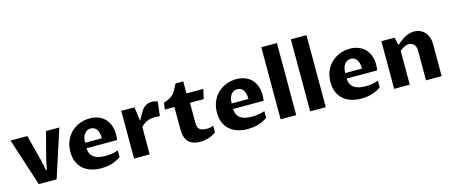

<svg xmlns="http://www.w3.org/2000/svg" viewBox="-48 -1392 4728 2013"><g transform="rotate(-15 2316.0 -386.0)"><path d="M18.1 -517.6H200.7L277.3 -220.7L297.4 -121.1H307.1L325.7 -220.7L403.3 -517.6H547.9L379.9 0H186Z M1077.6 -54.2Q1051.3 -35.6 1023.7 -23.2Q996.1 -10.7 968.8 -3.4Q941.4 3.9 915 6.8Q888.7 9.8 864.3 9.8Q801.8 9.8 751.5 -7.1Q701.2 -23.9 666 -55.7Q630.9 -87.4 612.1 -133.8Q593.3 -180.2 593.3 -239.7Q593.3 -307.1 616.7 -360.6Q640.1 -414.1 679.4 -450.9Q718.8 -487.8 770.5 -507.6Q822.3 -527.3 878.9 -527.3Q927.7 -527.3 969 -512.2Q1010.3 -497.1 1040.3 -467.5Q1070.3 -438 1086.9 -394.3Q1103.5 -350.6 1103.5 -293.5Q1103.5 -274.9 1101.8 -259.3Q1100.1 -243.7 1097.7 -233.4H767.6Q767.6 -199.2 779.5 -174.8Q791.5 -150.4 813.7 -134.5Q835.9 -118.7 867.2 -111.3Q898.4 -104 937 -104Q950.7 -104 967.5 -105Q984.4 -106 1002.7 -108.6Q1021 -111.3 1040 -115.5Q1059.1 -119.6 1077.6 -126.5ZM949.7 -293Q949.7 -326.7 943.1 -351.1Q936.5 -375.5 924.8 -391.4Q913.1 -407.2 897 -414.8Q880.9 -422.4 861.8 -422.4Q840.8 -422.4 823.5 -413.6Q806.2 -404.8 793.7 -388.2Q781.2 -371.6 774.4 -347.7Q767.6 -323.7 767.6 -293Z M1220.2 -517.6H1363.3L1383.8 -365.7Q1391.6 -379.9 1399.7 -394.5Q1407.7 -409.2 1414.8 -421.6Q1421.9 -434.1 1427.5 -443.4Q1433.1 -452.6 1435.5 -457Q1444.8 -472.2 1456.5 -485.1Q1468.3 -498 1482.4 -507.3Q1496.6 -516.6 1514.2 -522Q1531.7 -527.3 1553.2 -527.3Q1567.4 -527.3 1584.2 -523.7Q1601.1 -520 1615.2 -511.7L1596.7 -359.4Q1592.3 -360.4 1585 -361.1Q1577.6 -361.8 1569.6 -362.3Q1561.5 -362.8 1554 -363Q1546.4 -363.3 1540.5 -363.3Q1491.2 -363.3 1452.4 -344.2Q1413.6 -325.2 1389.6 -295.4V0H1220.2Z M1768.6 -412.6H1664.6L1675.3 -484.4Q1701.2 -493.7 1720.2 -502Q1739.3 -510.3 1753.7 -519.8Q1768.1 -529.3 1779.1 -540.5Q1790 -551.8 1800 -567.1Q1810.1 -582.5 1820.3 -602.1Q1830.6 -621.6 1843.8 -647.9H1927.7V-517.6H2110.8L2086.9 -412.6H1938V-191.4Q1938 -143.1 1963.1 -123.5Q1988.3 -104 2035.2 -104Q2053.7 -104 2073 -107.2Q2092.3 -110.4 2110.4 -117.7V-44.9Q2072.3 -17.1 2026.6 -3.7Q1981 9.8 1935.5 9.8Q1890.6 9.8 1858.9 -2.7Q1827.1 -15.1 1807.1 -38.6Q1787.1 -62 1777.8 -95.2Q1768.6 -128.4 1768.6 -169.9Z M2668.5 -54.2Q2642.1 -35.6 2614.5 -23.2Q2586.9 -10.7 2559.6 -3.4Q2532.2 3.9 2505.9 6.8Q2479.5 9.8 2455.1 9.8Q2392.6 9.8 2342.3 -7.1Q2292 -23.9 2256.8 -55.7Q2221.7 -87.4 2202.9 -133.8Q2184.1 -180.2 2184.1 -239.7Q2184.1 -307.1 2207.5 -360.6Q2231 -414.1 2270.3 -450.9Q2309.6 -487.8 2361.3 -507.6Q2413.1 -527.3 2469.7 -527.3Q2518.6 -527.3 2559.8 -512.2Q2601.1 -497.1 2631.1 -467.5Q2661.1 -438 2677.7 -394.3Q2694.3 -350.6 2694.3 -293.5Q2694.3 -274.9 2692.6 -259.3Q2690.9 -243.7 2688.5 -233.4H2358.4Q2358.4 -199.2 2370.4 -174.8Q2382.3 -150.4 2404.5 -134.5Q2426.8 -118.7 2458 -111.3Q2489.3 -104 2527.8 -104Q2541.5 -104 2558.3 -105Q2575.2 -106 2593.5 -108.6Q2611.8 -111.3 2630.9 -115.5Q2649.9 -119.6 2668.5 -126.5ZM2540.5 -293Q2540.5 -326.7 2533.9 -351.1Q2527.3 -375.5 2515.6 -391.4Q2503.9 -407.2 2487.8 -414.8Q2471.7 -422.4 2452.6 -422.4Q2431.6 -422.4 2414.3 -413.6Q2397 -404.8 2384.5 -388.2Q2372.1 -371.6 2365.2 -347.7Q2358.4 -323.7 2358.4 -293Z M2811 -782.2H2980.5V0H2811Z M3131.8 -782.2H3301.3V0H3131.8Z M3900.9 -54.2Q3874.5 -35.6 3846.9 -23.2Q3819.3 -10.7 3792 -3.4Q3764.6 3.9 3738.3 6.8Q3711.9 9.8 3687.5 9.8Q3625 9.8 3574.7 -7.1Q3524.4 -23.9 3489.3 -55.7Q3454.1 -87.4 3435.3 -133.8Q3416.5 -180.2 3416.5 -239.7Q3416.5 -307.1 3439.9 -360.6Q3463.4 -414.1 3502.7 -450.9Q3542 -487.8 3593.8 -507.6Q3645.5 -527.3 3702.1 -527.3Q3751 -527.3 3792.2 -512.2Q3833.5 -497.1 3863.5 -467.5Q3893.6 -438 3910.2 -394.3Q3926.8 -350.6 3926.8 -293.5Q3926.8 -274.9 3925 -259.3Q3923.3 -243.7 3920.9 -233.4H3590.8Q3590.8 -199.2 3602.8 -174.8Q3614.7 -150.4 3637 -134.5Q3659.2 -118.7 3690.4 -111.3Q3721.7 -104 3760.3 -104Q3773.9 -104 3790.8 -105Q3807.6 -106 3825.9 -108.6Q3844.2 -111.3 3863.3 -115.5Q3882.3 -119.6 3900.9 -126.5ZM3772.9 -293Q3772.9 -326.7 3766.4 -351.1Q3759.8 -375.5 3748 -391.4Q3736.3 -407.2 3720.2 -414.8Q3704.1 -422.4 3685.1 -422.4Q3664.1 -422.4 3646.7 -413.6Q3629.4 -404.8 3616.9 -388.2Q3604.5 -371.6 3597.7 -347.7Q3590.8 -323.7 3590.8 -293Z M4043.5 -517.6H4186.5L4207 -432.6Q4223.6 -447.3 4244.4 -463.9Q4265.1 -480.5 4289.3 -494.6Q4313.5 -508.8 4340.8 -518.1Q4368.2 -527.3 4397.9 -527.3Q4434.1 -527.3 4463.6 -514.4Q4493.2 -501.5 4514.4 -478Q4535.6 -454.6 4547.4 -421.6Q4559.1 -388.7 4559.1 -348.6V0H4389.2V-324.2Q4389.2 -346.2 4383.1 -362.8Q4377 -379.4 4366.5 -390.6Q4356 -401.9 4341.8 -407.5Q4327.6 -413.1 4311.5 -413.1Q4284.7 -413.1 4260.5 -399.9Q4236.3 -386.7 4212.9 -366.7V0H4043.5Z"/></g></svg>

Font: Proza Libre
Style: Bold
Weight: 700
Designer: Jasper de Waard
Foundry: Jasper de Waard
Version: Version 1.000; ttfautohint (v1.4.1.8-43bc)